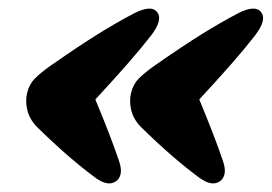

<svg xmlns="http://www.w3.org/2000/svg" viewBox="-20 -460 634 448"><path d="M43.5 -244Q48.5 -264 62 -277.5Q75.5 -291 100.5 -308.5Q163 -352 207.5 -379.8Q252 -407.5 293 -429Q332.5 -449 346 -432.5Q361.5 -414.5 332 -376.5Q307 -344.5 276.5 -309.8Q246 -275 202.5 -228Q220.5 -184.5 233.8 -150.2Q247 -116 257.5 -85Q264 -66.5 261.5 -54.5Q259 -42.5 250.5 -37Q232 -24 203 -45Q175 -65.5 142 -93.8Q109 -122 66 -164Q49 -181.5 43.8 -203Q38.5 -224.5 43.5 -244ZM286 -244Q291 -264 304.5 -277.5Q318 -291 343 -308.5Q405.5 -352 450 -379.8Q494.5 -407.5 535.5 -429Q575 -449 588.5 -432.5Q604 -414.5 574.5 -376.5Q549.5 -344.5 519 -309.8Q488.5 -275 445 -228Q463 -184.5 476.2 -150.2Q489.5 -116 500 -85Q506.5 -66.5 504 -54.5Q501.5 -42.5 493 -37Q474.5 -24 445.5 -45Q417.5 -65.5 384.5 -93.8Q351.5 -122 308.5 -164Q291.5 -181.5 286.2 -203Q281 -224.5 286 -244Z"/></svg>

Font: Fraunces 144pt S100 Black
Style: Italic
Weight: 900
Italic angle: -16°
Version: Version 1.000; ttfautohint (v1.8.3)